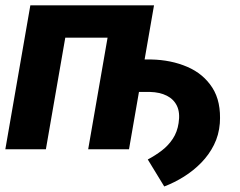

<svg xmlns="http://www.w3.org/2000/svg" viewBox="-24 -548 882 705"><path d="M372.1 -210.9 393.1 -330.1 531.2 -329.6Q604 -328.1 663.3 -302.7Q722.7 -277.3 755.6 -226.1Q788.6 -174.8 783.2 -95.2Q779.8 -52.2 761.7 -16.1Q743.7 20 715.1 49.3Q686.5 78.6 651.4 100.6Q616.2 122.6 579.1 136.7L518.6 37.6Q546.4 22.9 570.3 4.6Q594.2 -13.7 610.6 -38.6Q627 -63.5 631.8 -96.2Q637.7 -133.8 626 -158.7Q614.3 -183.6 588.6 -196.5Q563 -209.5 526.9 -210.4ZM436.5 -528.3 416 -409.7H169.4L189.9 -528.3ZM236.3 -528.3 144.5 0H-4.4L87.4 -528.3ZM541.5 -528.3 449.7 0H299.8L391.6 -528.3Z"/></svg>

Font: Roboto ExtraBold
Style: Italic
Weight: 800
Designer: Christian Robertson
Foundry: Google
Version: Version 3.009; 2024